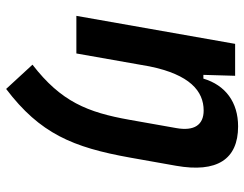

<svg xmlns="http://www.w3.org/2000/svg" viewBox="-105 -462 796 626"><g transform="rotate(90 293.0 -149.0)"><path d="M31.7 0H154.3L196.3 -237.8C223.1 -370.1 277.3 -415 340.3 -415C387.2 -415 408.2 -384.3 397.5 -325.2L370.6 -173.3C346.2 -36.1 311.5 49.8 190.9 143.1L270 229C415.5 118.7 460.4 11.2 493.7 -174.3L520.5 -325.2C543.9 -458 500 -527.3 392.1 -527.3C313.5 -527.3 257.8 -486.3 236.3 -414.1H224.1L227.1 -517.6H123Z"/></g></svg>

Font: Cascadia Code SemiBold
Style: Italic
Weight: 600
Italic angle: -10°
Monospace: yes
Designer: Aaron Bell
Foundry: Saja Typeworks
Version: Version 2404.023